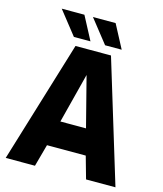

<svg xmlns="http://www.w3.org/2000/svg" viewBox="-133 -1031 956 1129"><g transform="rotate(15 344.5 -466.5)"><path d="M236 -742H452L678 0H499L461 -135H225L188 0H10ZM421 -290 343 -594 265 -290ZM101 -933H239L314 -791H213ZM291 -933H429L504 -791H403Z"/></g></svg>

Font: Exo ExtraBold
Style: Regular
Weight: 800
Designer: Natanael Gama
Foundry: Natanael Gama
Version: Version 1.500